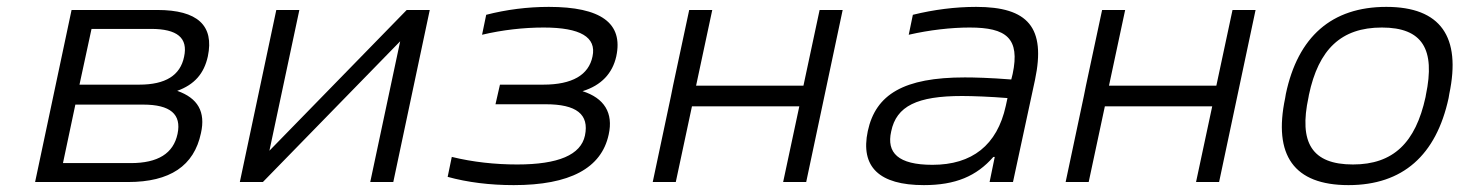

<svg xmlns="http://www.w3.org/2000/svg" viewBox="-20 -529 4242 558"><path d="M82 0H352C474 0 544 -47 564 -142C578 -204 555 -244 495 -265C545 -283 573 -315 584 -365C603 -455 554 -500 437 -500H188ZM163 -55 199 -225H396C475 -225 508 -197 496 -140C484 -83 439 -55 360 -55ZM211 -283 246 -445H419C495 -445 527 -419 515 -364C504 -310 461 -283 385 -283Z M677 0H744L1143 -409L1056 0H1123L1229 -500H1162L763 -91L850 -500H783Z M1559 -283H1433L1420 -226H1566C1655 -226 1693 -197 1680 -135C1668 -79 1603 -51 1483 -51C1419 -51 1354 -58 1293 -73L1281 -15C1339 1 1404 9 1473 9C1636 9 1728 -40 1749 -138C1763 -201 1736 -244 1673 -264C1728 -281 1760 -316 1771 -365C1792 -462 1726 -509 1575 -509C1513 -509 1451 -501 1393 -486L1381 -428C1440 -442 1502 -449 1560 -449C1667 -449 1714 -421 1702 -365C1691 -311 1643 -283 1559 -283Z M1877 0H1944L1991 -220H2303L2256 0H2323L2429 -500H2362L2315 -280H2003L2050 -500H1983L1936 -280L1930 -250Z M2817 -509C2756 -509 2694 -501 2633 -486L2621 -428C2682 -442 2745 -449 2798 -449C2905 -449 2945 -418 2923 -314L2919 -298C2856 -303 2810 -304 2784 -304C2607 -304 2525 -255 2502 -148C2480 -44 2535 9 2665 9C2757 9 2818 -17 2867 -73H2871L2856 0H2924L2988 -297C3020 -449 2968 -509 2817 -509ZM2570 -147C2585 -221 2646 -250 2776 -250C2807 -250 2860 -248 2908 -244L2903 -221C2878 -107 2805 -50 2690 -50C2590 -50 2556 -85 2570 -147Z M3077 0H3144L3191 -220H3503L3456 0H3523L3629 -500H3562L3515 -280H3203L3250 -500H3183L3136 -280L3130 -250Z M3717 -256 3715 -244C3680 -78 3740 9 3899 9C4057 9 4154 -78 4190 -244L4192 -256C4227 -422 4167 -509 4009 -509C3850 -509 3752 -422 3717 -256ZM3783 -247 3784 -253C3812 -386 3878 -449 3996 -449C4114 -449 4152 -386 4124 -253L4123 -247C4094 -114 4029 -51 3912 -51C3793 -51 3754 -114 3783 -247Z"/></svg>

Font: LT Wave Mono Light
Style: Italic
Weight: 300
Designer: Daniel Lyons
Version: Version 2.5 (Glyphs App)